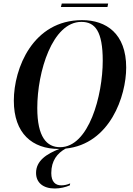

<svg xmlns="http://www.w3.org/2000/svg" viewBox="-20 -840 761 1097"><path d="M328 -800H594L598 -820H333ZM316 11H319C247 39 186 78 186 148C186 204 227 237 293 237C325 237 356 229 379 219L381 208C362 216 346 219 330 219C297 219 273 199 273 149C273 77 308 35 355 9C609 -17 701 -292 701 -454C701 -648 587 -725 449 -725C168 -725 59 -450 59 -265C59 -77 165 11 316 11ZM323 1C247 1 193 -57 193 -223C193 -430 279 -715 445 -715C523 -715 567 -662 567 -493C567 -295 488 1 323 1Z"/></svg>

Font: Noto Serif Display SemiCondensed SemiBold
Style: Italic
Weight: 600
Width: 4
Italic angle: -12°
Designer: Monotype Design Team
Foundry: Monotype Imaging Inc.
Version: Version 2.009